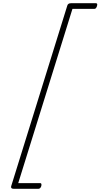

<svg xmlns="http://www.w3.org/2000/svg" viewBox="-20 -1095 623 1190"><path d="M581 -1057Q578 -1048 574 -1044Q570 -1040 565 -1040H429L93 40H229Q234 40 236 44Q238 48 236 58Q233 67 228.5 71Q224 75 219 75H64Q46 75 49 60L397 -1060Q401 -1075 420 -1075H575Q580 -1075 582 -1071Q584 -1067 581 -1057Z"/></svg>

Font: Playwrite RO Thin
Style: Regular
Weight: 250
Version: Version 1.002